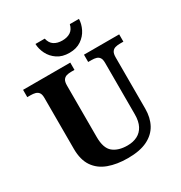

<svg xmlns="http://www.w3.org/2000/svg" viewBox="-212 -1083 1176 1245"><g transform="rotate(-30 375.5 -460.5)"><path d="M385.2 10Q303 10 240.8 -12.8Q178.6 -35.6 144.3 -85.9Q110 -136.2 110 -218.2V-599.4Q110 -626 100.9 -638.5Q91.8 -651 76.3 -655.2Q60.8 -659.4 42.4 -659.4H16.2V-714H369.6V-659.4H343.8Q325.6 -659.4 310.3 -655Q295 -650.6 285.9 -637.3Q276.8 -624 276.8 -595.4V-210Q276.8 -126.4 316.1 -94.5Q355.4 -62.6 423.2 -62.6Q465.8 -62.6 497.6 -78.9Q529.4 -95.2 546.9 -128.8Q564.4 -162.4 564.4 -214.2V-599.4Q564.4 -626 555.6 -638.5Q546.8 -651 531.8 -655.2Q516.8 -659.4 498 -659.4H472.2V-714H735.8V-659.4H709.4Q690.6 -659.4 675.1 -655Q659.6 -650.6 650.5 -637.3Q641.4 -624 641.4 -595.4V-212.2Q641.4 -145.2 614.5 -95.4Q587.6 -45.6 531.3 -17.8Q475 10 385.2 10ZM397.8 -771Q344.6 -771 308.4 -795.5Q272.2 -820 253.8 -857Q235.4 -894 234.4 -931.4H303.8Q311.8 -895.4 336.3 -879.4Q360.8 -863.4 397.8 -863.4Q434.4 -863.4 458.9 -879.4Q483.4 -895.4 491.8 -931.4H560.2Q559.2 -894 540.8 -857Q522.4 -820 486.5 -795.5Q450.6 -771 397.8 -771Z"/></g></svg>

Font: Noto Serif Hentaigana ExtraLight
Style: Regular
Weight: 200
Designer: Kazuhiro Yamada
Foundry: nipponia
Version: Version 1.000